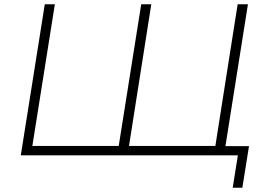

<svg xmlns="http://www.w3.org/2000/svg" viewBox="-20 -725 1241 896"><path d="M1066 151 1090 0H77L189 -705H236L131 -44H534L639 -705H686L582 -44H985L1089 -705H1137L1032 -43H1142L1111 151Z"/></svg>

Font: Nunito Sans 10pt SemiExpanded ExtraLight
Style: Italic
Weight: 250
Width: 6
Italic angle: -9°
Designer: Vernon Adams
Foundry: Vernon Adams
Version: Version 3.101;gftools[0.9.27]